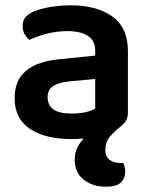

<svg xmlns="http://www.w3.org/2000/svg" viewBox="-20 -508 562 722"><path d="M246 -488Q344 -488 402.5 -446Q461 -404 461 -316V-85Q461 -65 453 -53Q445 -41 432 -31Q407 -11 391.5 8Q376 27 376 57Q376 80 391.5 92.5Q407 105 434 105H444Q447 113 449 121Q451 129 451 138Q451 161 435.5 177.5Q420 194 378 194Q328 194 294.5 167.5Q261 141 261 93Q261 66 271 46.5Q281 27 295 13Q284 14 273 14.5Q262 15 250 15Q150 15 92.5 -23.5Q35 -62 35 -139Q35 -206 77.5 -241.5Q120 -277 201 -285L338 -299V-317Q338 -355 310.5 -373Q283 -391 233 -391Q194 -391 157 -381.5Q120 -372 91 -358Q80 -366 72.5 -379.5Q65 -393 65 -409Q65 -429 74.5 -441.5Q84 -454 105 -464Q134 -476 171 -482Q208 -488 246 -488ZM250 -81Q279 -81 303 -86.5Q327 -92 338 -100V-211L241 -202Q201 -198 180 -184.5Q159 -171 159 -142Q159 -113 180.5 -97Q202 -81 250 -81Z"/></svg>

Font: Baloo Bhaina 2 SemiBold
Style: Regular
Weight: 600
Designer: Yesha Goshar, Manish Minz, Shuchita Grover and Ek Type
Foundry: Ek Type
Version: Version 1.640;hotconv 1.0.111;makeotfexe 2.5.65597; ttfautoh